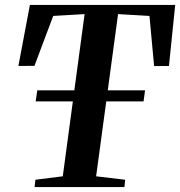

<svg xmlns="http://www.w3.org/2000/svg" viewBox="-20 -763 734 783"><path d="M121 0 124.5 -30 236 -44 325 -705.5 197 -698 120.5 -494.5 55 -494 102 -743H694.5L669 -494L608.5 -493.5L589.5 -698L461.5 -705.5L372 -44L490.5 -30L487.5 0ZM125.5 -349.5 132 -394.5H571.5L565.5 -349.5Z"/></svg>

Font: Merriweather 96pt SemiBold
Style: Italic
Weight: 600
Italic angle: -7.8°
Version: Version 2.101